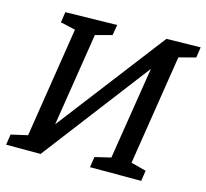

<svg xmlns="http://www.w3.org/2000/svg" viewBox="-102 -815 997 931"><g transform="rotate(15 397.0 -350.0)"><path d="M5 0 13 -53 96 -72 183 -625 108 -642 116 -695 375 -700 366 -647 283 -625 209 -157 623 -697 794 -700 786 -647 702 -625 615 -73 691 -53 683 0H426L434 -53L514 -72L588 -537L178 0Z"/></g></svg>

Font: Bitter Medium
Style: Italic
Weight: 500
Italic angle: -9°
Designer: Sol Matas, and Bitter project Authors
Foundry: Sol Matas
Version: Version 2.001